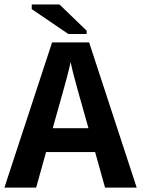

<svg xmlns="http://www.w3.org/2000/svg" viewBox="-20 -851 640 871"><path d="M600.1 0H456.5L411.6 -161.1H189L144 0H0L216.3 -658.7H384.3ZM300.3 -569.8Q296.4 -549.3 285.9 -508.5Q275.4 -467.8 219.2 -269.5H381.3Q324.2 -470.7 314.2 -510.3Q304.2 -549.8 300.3 -569.8ZM290 -696.8 124 -809.6V-830.6H250L373 -711.9V-696.8Z"/></svg>

Font: Cousine
Style: Bold
Weight: 700
Monospace: yes
Designer: Steve Matteson
Foundry: Ascender Corporation
Version: Version 1.20